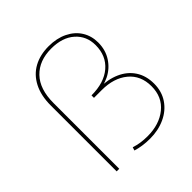

<svg xmlns="http://www.w3.org/2000/svg" viewBox="-197 -894 1047 1047"><g transform="rotate(-45 326.0 -371.0)"><path d="M370 3Q341 3 313.5 -1Q286 -5 264 -12L270 -31Q315 -16 370 -16Q461 -16 519.5 -63.5Q578 -111 578 -194Q578 -277 521 -324Q464 -371 371 -371H311V-390Q409 -390 465 -438Q521 -486 521 -568Q521 -638 471.5 -682Q422 -726 336 -726Q243 -726 189 -670Q135 -614 135 -507V0H115V-508Q115 -584 142.5 -637.5Q170 -691 219.5 -718Q269 -745 335 -745Q397 -745 444 -722Q491 -699 516 -659Q541 -619 541 -568Q541 -511 513 -467.5Q485 -424 439 -401Q393 -378 342 -378L367 -389Q436 -389 488 -366Q540 -343 569 -299Q598 -255 598 -194Q598 -134 568 -89.5Q538 -45 486 -21Q434 3 370 3Z"/></g></svg>

Font: Montserrat
Style: Regular
Weight: 400
Designer: Julieta Ulanovsky
Foundry: Julieta Ulanovsky
Version: Version 8.000